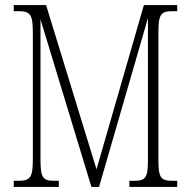

<svg xmlns="http://www.w3.org/2000/svg" viewBox="-20 -734 750 754"><path d="M34 0H211V-24H195C148 -24 139 -35 139 -109V-658L339 0H369L561 -663V-109C561 -35 553 -24 505 -24H488V0H676V-24H659C611 -24 602 -35 602 -108V-606C602 -679 612 -690 658 -690H676V-714H545L359 -69L161 -714H34V-690H52C98 -690 109 -679 109 -606V-108C109 -35 98 -24 51 -24H34Z"/></svg>

Font: Noto Serif Lao ExtraCondensed ExtraLight
Style: Regular
Weight: 200
Width: 2
Designer: Monotype Design Team
Foundry: Monotype Imaging Inc.
Version: Version 2.003